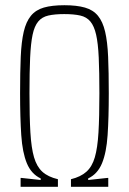

<svg xmlns="http://www.w3.org/2000/svg" viewBox="-20 -716 493 736"><path d="M59 0V-34H62L136 -26V-32Q100 -49 83 -90Q66 -131 61.5 -198Q57 -265 57 -358Q57 -440 59.5 -498Q62 -556 71 -594.5Q80 -633 98.5 -655.5Q117 -678 148 -687Q179 -696 227 -696Q274 -696 305.5 -687Q337 -678 355.5 -655.5Q374 -633 383 -594.5Q392 -556 394.5 -498Q397 -440 397 -358Q397 -265 392.5 -198Q388 -131 371 -90Q354 -49 318 -32V-26L392 -34H395V0H252V-29Q289 -38 311 -57.5Q333 -77 343.5 -113Q354 -149 357.5 -208.5Q361 -268 361 -358Q361 -440 358.5 -495Q356 -550 348.5 -583Q341 -616 326.5 -633.5Q312 -651 287.5 -656.5Q263 -662 226 -662Q190 -662 165.5 -656.5Q141 -651 126.5 -633.5Q112 -616 105 -583Q98 -550 95.5 -495Q93 -440 93 -358Q93 -268 96.5 -208.5Q100 -149 110.5 -113Q121 -77 142.5 -57.5Q164 -38 202 -29V0Z"/></svg>

Font: Saira ExtraCondensed Thin
Style: Regular
Weight: 250
Width: 2
Designer: Hector Gatti with collaboration of the Omnibus-Type team
Foundry: Omnibus-Type
Version: Version 1.101